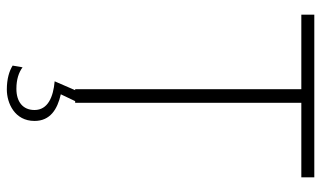

<svg xmlns="http://www.w3.org/2000/svg" viewBox="-209 -531 940 562"><g transform="rotate(90 261.0 -250.0)"><path d="M241 0H244L218 60C264 64 302 80 302 119C302 153 278 172 240 172C212 172 192 165 177 154L172 183C188 193 211 200 242 200C282 200 334 177 334 119C334 73 300 52 256 42L276 0H281V-662H499V-700H23V-662H241Z"/></g></svg>

Font: Fixel Display ExtraLight
Style: Regular
Weight: 200
Designer: AlfaBravo + MacPaw
Foundry: Kyrylo Tkachov, Marchela Mozhyna, Serhii Makarenko, Maria Weinstein, Zakhar Kryvoshyya
Version: Version 1.211